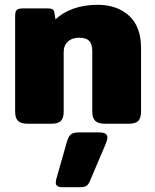

<svg xmlns="http://www.w3.org/2000/svg" viewBox="-20 -515 645 799"><path d="M43 -50V-449Q43 -467 49.5 -473.5Q56 -480 77 -480H180Q192 -480 198.5 -476.5Q205 -473 206 -464L211 -434Q239 -462 284.5 -478.5Q330 -495 386 -495Q467 -495 517 -449.5Q567 -404 567 -315V-50Q567 -24 555.5 -12Q544 0 515 0H418Q389 0 376.5 -12Q364 -24 364 -50V-302Q364 -332 351 -345Q338 -358 310 -358Q280 -358 262.5 -342Q245 -326 245 -298V-50Q245 -24 233.5 -12Q222 0 193 0H96Q67 0 55 -12Q43 -24 43 -50ZM212 244Q212 241 214 231L259 73Q266 51 276 43.5Q286 36 309 36H389Q409 36 418 41Q427 46 427 57Q427 67 419 86L353 241Q348 253 339.5 258.5Q331 264 314 264H238Q212 264 212 244Z"/></svg>

Font: Mitr SemiBold
Style: Regular
Weight: 600
Designer: Thanarat Vachiruckul
Foundry: Cadson Demak
Version: Version 1.002